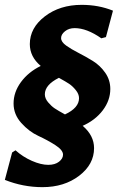

<svg xmlns="http://www.w3.org/2000/svg" viewBox="-37 -674 492 792"><path d="M300 -654Q370 -654 429 -630L400 -521L381 -516Q321 -558 271 -558Q247 -558 231 -545Q215 -532 215 -517Q215 -501 236 -486Q257 -471 286.5 -456Q316 -441 346 -422.5Q376 -404 397 -374Q418 -344 418 -307Q418 -260 387 -219Q356 -178 304 -155Q351 -115 351 -63Q351 4 289.5 51Q228 98 138 98Q58 98 -17 68L13 -45L27 -54Q57 -27 94.5 -10.5Q132 6 162 6Q190 6 206.5 -7Q223 -20 223 -36Q223 -55 191 -75.5Q159 -96 121 -113.5Q83 -131 51 -166.5Q19 -202 19 -247Q19 -294 49.5 -335.5Q80 -377 131 -402Q86 -440 86 -492Q86 -559 148 -606.5Q210 -654 300 -654ZM148 -285Q148 -268 161.5 -252Q175 -236 188.5 -227Q202 -218 231 -202Q289 -229 289 -269Q289 -286 275.5 -302.5Q262 -319 248.5 -328Q235 -337 206 -353Q148 -324 148 -285Z"/></svg>

Font: Alegreya Sans SC ExtraBold
Style: Italic
Weight: 800
Italic angle: -7°
Designer: Juan Pablo del Peral
Foundry: Huerta Tipografica
Version: Version 2.007